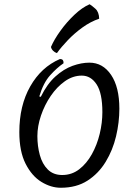

<svg xmlns="http://www.w3.org/2000/svg" viewBox="-20 -869 653 904"><path d="M266 15Q220 15 175 -12.5Q130 -40 100.5 -98Q71 -156 71 -247Q71 -372 122.5 -462.5Q174 -553 262 -591Q273 -591 276.5 -585Q280 -579 279 -571Q248 -550 216 -514.5Q184 -479 165 -415L172 -413Q202 -474 241 -509Q280 -544 321.5 -559Q363 -574 401 -574Q464 -574 503 -516.5Q542 -459 542 -357Q542 -293 526.5 -227.5Q511 -162 477.5 -107Q444 -52 392 -18.5Q340 15 266 15ZM273 -45Q318 -45 353 -72Q388 -99 412.5 -143Q437 -187 449.5 -239Q462 -291 462 -341Q462 -430 435 -471.5Q408 -513 365 -513Q323 -513 285.5 -486.5Q248 -460 219 -417.5Q190 -375 173 -325Q156 -275 156 -228Q156 -181 167.5 -139Q179 -97 205 -71Q231 -45 273 -45ZM220 -648Q235 -683 264.5 -724Q294 -765 330.5 -799.5Q367 -834 402 -849Q412 -843 429 -828Q446 -813 447 -781Q406 -767 368 -739.5Q330 -712 299 -679.5Q268 -647 248 -619Q238 -622 230 -630Q222 -638 220 -648Z"/></svg>

Font: Merienda Light
Style: Regular
Weight: 300
Designer: Eduardo Rodriguez Tunni
Foundry: Eduardo Rodriguez Tunni
Version: Version 2.001; ttfautohint (v1.8.4.7-5d5b)